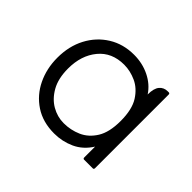

<svg xmlns="http://www.w3.org/2000/svg" viewBox="-95 -501 643 643"><g transform="rotate(45 227.0 -179.0)"><path d="M344 -57Q322 -22 288 -6.5Q254 9 216 9Q162 9 123.5 -16.5Q85 -42 64.5 -84.5Q44 -127 44 -178Q44 -233 66.5 -275.5Q89 -318 128.5 -342.5Q168 -367 219 -367Q259 -367 292.5 -350.5Q326 -334 345 -305Q345 -334 356 -347Q367 -360 385 -360H390Q395 -360 395 -354V-6Q395 0 390 0H349Q344 0 344 -6ZM214 -38Q247 -38 276.5 -51Q306 -64 325 -94.5Q344 -125 344 -178Q344 -233 324.5 -263.5Q305 -294 276.5 -307Q248 -320 219 -320Q161 -320 128 -280Q95 -240 95 -178Q95 -131 112.5 -100Q130 -69 157 -53.5Q184 -38 214 -38Z"/></g></svg>

Font: Zain Light
Style: Regular
Weight: 300
Designer: Zain,Boutros
Foundry: Mobile Telecommunications Company (Zain), 2024
Version: Version 1.51; ttfautohint (v1.8.4)